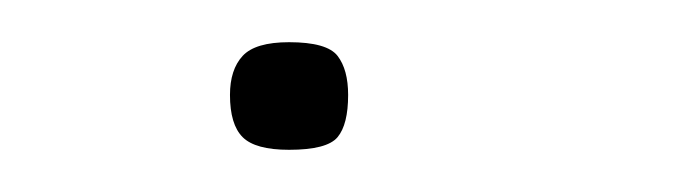

<svg xmlns="http://www.w3.org/2000/svg" viewBox="-20 -316 330 91"><path d="M145 -271Q145 -257 140 -251Q135 -245 117 -245Q101 -245 95 -251Q89 -257 89 -271Q89 -283 95 -289.5Q101 -296 117 -296Q135 -296 140 -289.5Q145 -283 145 -271Z"/></svg>

Font: Glory ExtraLight
Style: Regular
Weight: 250
Version: Version 1.011